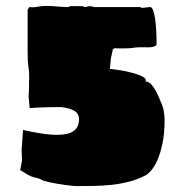

<svg xmlns="http://www.w3.org/2000/svg" viewBox="-20 -606 628 655"><path d="M541.5 -196.8Q541.5 -150.4 534.2 -116Q526.9 -81.5 516.4 -58.6Q505.9 -35.6 494.4 -22.9Q482.9 -10.3 474.6 -6.8Q447.8 6.8 418.7 14.2Q389.6 21.5 359.6 24.7Q329.6 27.8 298.8 28.3Q268.1 28.8 238.3 28.8Q234.9 28.8 224.9 27.8Q214.8 26.9 202.1 24.9Q189.5 22.9 175.3 20.8Q161.1 18.6 149.2 15.9Q137.2 13.2 128.7 10.5Q120.1 7.8 119.1 5.4Q107.9 1.5 96.9 -1Q85.9 -3.4 76.2 -9.3L48.8 -25.4L55.2 -59.1L53.7 -94.7L55.7 -122.6L58.6 -162.6Q88.9 -155.8 119.4 -150.9Q149.9 -146 175.8 -146Q191.9 -146 205.3 -148.7Q218.8 -151.4 228.8 -157.5Q238.8 -163.6 244.1 -173.8Q249.5 -184.1 249.5 -198.7Q249.5 -219.2 232.2 -228.8Q214.8 -238.3 187.5 -240.7Q161.1 -240.7 135.7 -240Q110.4 -239.3 81.1 -237.3L77.6 -277.3L78.6 -293.9Q79.1 -306.2 79.1 -315.4Q79.1 -323.7 79.1 -330.1Q79.1 -336.4 79.6 -336.9L79.1 -361.8Q79.1 -365.7 76.7 -380.9Q74.2 -396 74.2 -428.2V-571.8Q74.2 -573.2 76.7 -576.9Q79.1 -580.6 81.5 -582Q84 -582 85.4 -581.5Q86.9 -581.1 89.4 -581.1Q101.6 -581.1 112.5 -583.5Q123.5 -585.9 136.2 -585.9Q155.3 -585.9 174.3 -584Q193.4 -582 214.4 -582L218.3 -585H262.2Q263.2 -584 265.9 -583Q268.6 -582 269.5 -582Q270 -582 272.7 -582.5Q275.4 -583 278.3 -583.5Q281.2 -584 283.7 -584.5Q286.1 -585 286.6 -585Q289.1 -585 293.9 -584Q298.8 -583 300.3 -582H458Q459 -581.1 461.7 -580.1Q464.4 -579.1 465.3 -579.1Q466.3 -579.1 470.2 -579.6Q474.1 -580.1 478.5 -580.6Q482.9 -581.1 486.8 -581.5Q490.7 -582 491.7 -582Q498 -582 502.2 -571.3Q506.3 -560.5 509 -543Q511.7 -525.4 512.9 -502.9Q514.2 -480.5 514.2 -457Q514.2 -451.2 509 -448.7Q503.9 -446.3 496.8 -445.3Q489.7 -444.3 481.9 -444.6Q474.1 -444.8 469.2 -444.8H458.5Q448.7 -444.8 443.1 -444.1Q437.5 -443.4 432.4 -442.6Q427.2 -441.9 420.7 -441.4Q414.1 -440.9 403.3 -440.9Q393.6 -440.9 384 -440.9Q374.5 -440.9 371.6 -441.9L364.7 -438Q364.7 -434.1 360.8 -418.7Q356.9 -403.3 355 -371.1Q376 -368.7 395.3 -365.5Q414.6 -362.3 429.7 -357.9Q428.7 -358.4 436 -356.2Q443.4 -354 452.6 -350.6Q461.9 -347.2 469.5 -342.8Q477.1 -338.4 477.1 -334V-327.6Q487.3 -327.6 495.6 -318.6Q503.9 -309.6 510.5 -297.6Q517.1 -285.6 522 -273.9Q526.9 -262.2 529.3 -256.8Q532.2 -251 534.7 -243.4Q537.1 -235.8 538.6 -227.5Q540 -219.2 540.8 -211.2Q541.5 -203.1 541.5 -196.8Z"/></svg>

Font: Sigmar One
Style: Regular
Weight: 400
Version: Version 1.000